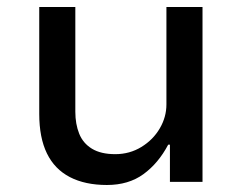

<svg xmlns="http://www.w3.org/2000/svg" viewBox="-20 -519 691 548"><path d="M285 9Q223 9 179.5 -13.5Q136 -36 114 -81Q92 -126 92 -194V-499H195V-200Q195 -165 206 -137.5Q217 -110 242.5 -94.5Q268 -79 309 -79Q350 -79 383.5 -99.5Q417 -120 436 -152.5Q455 -185 455 -221V-499H558V0H465V-106H460Q432 -53 389.5 -22Q347 9 285 9Z"/></svg>

Font: Nunito Sans 12pt ExtraLight 6pt Medium
Style: Regular
Weight: 500
Version: Version 3.101;gftools[0.9.27]